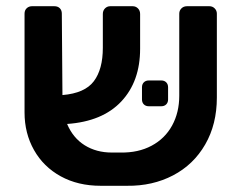

<svg xmlns="http://www.w3.org/2000/svg" viewBox="-20 -591 770 618"><path d="M654 -571Q664 -571 671 -564Q678 -557 678 -547V-277Q678 -191 640.5 -126Q603 -61 537 -26.5Q471 8 389 7H304Q231 7 175.5 -23.5Q120 -54 89.5 -108Q59 -162 59 -229V-547Q59 -558 66 -564.5Q73 -571 83 -571H155Q166 -571 172.5 -564.5Q179 -558 179 -547L181 -285Q253 -291 282 -329.5Q311 -368 311 -437V-546Q311 -557 318 -564Q325 -571 335 -571H407Q417 -571 424 -564Q431 -557 431 -546V-434Q431 -329 370.5 -264.5Q310 -200 196 -192Q215 -147 252.5 -123.5Q290 -100 340 -100H368Q425 -99 468 -122Q511 -145 534 -187Q557 -229 557 -283V-547Q557 -557 564 -564Q571 -571 582 -571ZM459 -249Q449 -249 443 -255Q437 -261 437 -271V-310Q437 -320 443 -326Q449 -332 459 -332H499Q509 -332 515 -326Q521 -320 521 -310V-271Q521 -261 515 -255Q509 -249 499 -249Z"/></svg>

Font: Rubik AZ
Style: Regular
Weight: 500
Designer: Hubert and Fischer
Foundry: Hubert & Fischer
Version: Version 2.000